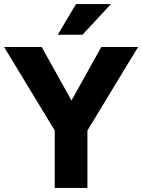

<svg xmlns="http://www.w3.org/2000/svg" viewBox="-20 -920 696 940"><path d="M0 -690H184L330 -428L476 -690H656L408 -281V0H248V-281ZM263 -750 352 -900H523L384 -750Z"/></svg>

Font: Radio Canada
Style: Bold
Weight: 700
Designer: Charles Daoud, Etienne Aubert Bonn, Alexandre Saumier Demers, Jacques Le Bailly
Foundry: Radio-Canada
Version: Version 2.104; ttfautohint (v1.8.4.7-5d5b);gftools[0.9.28.de